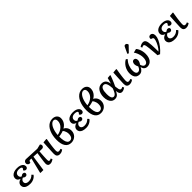

<svg xmlns="http://www.w3.org/2000/svg" viewBox="586 -2896 5003 5003"><g transform="rotate(-45 3088.0 -394.0)"><path d="M266 14Q196 14 148.5 -3Q101 -20 76 -52Q51 -84 51 -129Q51 -160 65.5 -185.5Q80 -211 106.5 -229.5Q133 -248 168 -257V-259Q138 -270 117.5 -285.5Q97 -301 87.5 -322.5Q78 -344 78 -372Q78 -417 106 -451Q134 -485 184.5 -504Q235 -523 299 -523Q364 -523 409.5 -506.5Q455 -490 480 -461Q505 -432 505 -393Q505 -363 488 -343.5Q471 -324 441 -324Q426 -324 413.5 -329.5Q401 -335 391 -345Q381 -355 375 -368Q395 -390 402.5 -401Q410 -412 410 -422Q410 -442 382.5 -454Q355 -466 309 -466Q271 -466 242.5 -453.5Q214 -441 198 -418.5Q182 -396 182 -364Q182 -333 197 -311Q212 -289 239 -282Q253 -296 272.5 -305.5Q292 -315 309 -315Q337 -315 353.5 -301Q370 -287 370 -265Q370 -240 353 -223Q336 -206 309 -206Q290 -206 271.5 -214.5Q253 -223 237 -239Q204 -228 183 -202Q162 -176 162 -143Q162 -118 176 -99Q190 -80 215.5 -69.5Q241 -59 276 -59Q328 -59 368.5 -77Q409 -95 448 -135L486 -94Q462 -59 427 -35Q392 -11 351.5 1.5Q311 14 266 14Z M1002 14Q956 14 933.5 -9.5Q911 -33 911 -76Q911 -97 916.5 -143Q922 -189 932 -259.5Q942 -330 957 -422Q922 -424 887.5 -426Q853 -428 817 -430L755 0H656L642 -7L747 -432Q729 -433 717.5 -433.5Q706 -434 699 -434Q683 -434 674 -427.5Q665 -421 660 -406L648 -373Q630 -370 613 -373Q596 -376 583 -385Q570 -394 561.5 -408.5Q553 -423 553 -441Q553 -467 564.5 -485.5Q576 -504 596 -514Q616 -524 642 -522L1035 -504L1158 -534Q1175 -523 1181.5 -510Q1188 -497 1188 -482Q1188 -462 1179 -447Q1170 -432 1154.5 -423.5Q1139 -415 1120 -415Q1106 -415 1080.5 -415.5Q1055 -416 1027 -417Q1024 -377 1021 -333.5Q1018 -290 1015.5 -248Q1013 -206 1012 -172.5Q1011 -139 1011 -117Q1011 -97 1014.5 -84Q1018 -71 1026.5 -65Q1035 -59 1048 -59Q1057 -59 1073 -65Q1089 -71 1102 -78L1122 -33Q1103 -19 1083 -8.5Q1063 2 1042.5 8Q1022 14 1002 14Z M1353 14Q1324 14 1303.5 5.5Q1283 -3 1270 -17.5Q1257 -32 1251 -53.5Q1245 -75 1245 -100Q1245 -106 1245 -113.5Q1245 -121 1245.5 -131Q1246 -141 1246.5 -153.5Q1247 -166 1247.5 -180.5Q1248 -195 1249 -212.5Q1250 -230 1251 -249.5Q1252 -269 1253 -291Q1254 -313 1255.5 -338Q1257 -363 1258.5 -390Q1260 -417 1261.5 -446.5Q1263 -476 1265 -508L1375 -518L1388 -510Q1379 -454 1371 -404Q1363 -354 1357 -311Q1351 -268 1347.5 -232.5Q1344 -197 1342 -170.5Q1340 -144 1340 -125Q1340 -103 1345.5 -88.5Q1351 -74 1363 -67Q1375 -60 1394 -60Q1412 -60 1427 -64Q1442 -68 1459 -77L1479 -33Q1458 -17 1438.5 -6.5Q1419 4 1398 9Q1377 14 1353 14Z M1776 14Q1720 14 1678.5 -7.5Q1637 -29 1608.5 -71Q1580 -113 1566 -173Q1552 -233 1552 -309Q1552 -390 1566 -461.5Q1580 -533 1606.5 -592Q1633 -651 1671 -693.5Q1709 -736 1756.5 -759Q1804 -782 1860 -782Q1941 -782 1988 -740Q2035 -698 2035 -628Q2035 -580 2018 -536.5Q2001 -493 1968 -456Q1935 -419 1887 -392Q1938 -372 1969 -321.5Q2000 -271 2000 -205Q2000 -157 1982.5 -117Q1965 -77 1934.5 -47.5Q1904 -18 1863 -2Q1822 14 1776 14ZM1787 -49Q1821 -49 1844 -67Q1867 -85 1879 -118.5Q1891 -152 1891 -199Q1891 -232 1882.5 -264.5Q1874 -297 1859.5 -323.5Q1845 -350 1827 -364Q1806 -355 1777.5 -347Q1749 -339 1718.5 -333.5Q1688 -328 1662 -325Q1662 -232 1675.5 -170.5Q1689 -109 1716.5 -79Q1744 -49 1787 -49ZM1663 -381Q1724 -391 1773 -415.5Q1822 -440 1856.5 -474Q1891 -508 1909 -550.5Q1927 -593 1927 -638Q1927 -683 1907.5 -706Q1888 -729 1854 -729Q1825 -729 1798.5 -711Q1772 -693 1749 -661.5Q1726 -630 1708 -586.5Q1690 -543 1678.5 -490.5Q1667 -438 1663 -381Z M2324 14Q2254 14 2206.5 -3Q2159 -20 2134 -52Q2109 -84 2109 -129Q2109 -160 2123.5 -185.5Q2138 -211 2164.5 -229.5Q2191 -248 2226 -257V-259Q2196 -270 2175.5 -285.5Q2155 -301 2145.5 -322.5Q2136 -344 2136 -372Q2136 -417 2164 -451Q2192 -485 2242.5 -504Q2293 -523 2357 -523Q2422 -523 2467.5 -506.5Q2513 -490 2538 -461Q2563 -432 2563 -393Q2563 -363 2546 -343.5Q2529 -324 2499 -324Q2484 -324 2471.5 -329.5Q2459 -335 2449 -345Q2439 -355 2433 -368Q2453 -390 2460.5 -401Q2468 -412 2468 -422Q2468 -442 2440.5 -454Q2413 -466 2367 -466Q2329 -466 2300.5 -453.5Q2272 -441 2256 -418.5Q2240 -396 2240 -364Q2240 -333 2255 -311Q2270 -289 2297 -282Q2311 -296 2330.5 -305.5Q2350 -315 2367 -315Q2395 -315 2411.5 -301Q2428 -287 2428 -265Q2428 -240 2411 -223Q2394 -206 2367 -206Q2348 -206 2329.5 -214.5Q2311 -223 2295 -239Q2262 -228 2241 -202Q2220 -176 2220 -143Q2220 -118 2234 -99Q2248 -80 2273.5 -69.5Q2299 -59 2334 -59Q2386 -59 2426.5 -77Q2467 -95 2506 -135L2544 -94Q2520 -59 2485 -35Q2450 -11 2409.5 1.5Q2369 14 2324 14Z M2871 14Q2815 14 2773.5 -7.5Q2732 -29 2703.5 -71Q2675 -113 2661 -173Q2647 -233 2647 -309Q2647 -390 2661 -461.5Q2675 -533 2701.5 -592Q2728 -651 2766 -693.5Q2804 -736 2851.5 -759Q2899 -782 2955 -782Q3036 -782 3083 -740Q3130 -698 3130 -628Q3130 -580 3113 -536.5Q3096 -493 3063 -456Q3030 -419 2982 -392Q3033 -372 3064 -321.5Q3095 -271 3095 -205Q3095 -157 3077.5 -117Q3060 -77 3029.5 -47.5Q2999 -18 2958 -2Q2917 14 2871 14ZM2882 -49Q2916 -49 2939 -67Q2962 -85 2974 -118.5Q2986 -152 2986 -199Q2986 -232 2977.5 -264.5Q2969 -297 2954.5 -323.5Q2940 -350 2922 -364Q2901 -355 2872.5 -347Q2844 -339 2813.5 -333.5Q2783 -328 2757 -325Q2757 -232 2770.5 -170.5Q2784 -109 2811.5 -79Q2839 -49 2882 -49ZM2758 -381Q2819 -391 2868 -415.5Q2917 -440 2951.5 -474Q2986 -508 3004 -550.5Q3022 -593 3022 -638Q3022 -683 3002.5 -706Q2983 -729 2949 -729Q2920 -729 2893.5 -711Q2867 -693 2844 -661.5Q2821 -630 2803 -586.5Q2785 -543 2773.5 -490.5Q2762 -438 2758 -381Z M3386 14Q3329 14 3288.5 -17Q3248 -48 3226.5 -104Q3205 -160 3205 -234Q3205 -297 3219.5 -349.5Q3234 -402 3262 -441.5Q3290 -481 3330 -502Q3370 -523 3419 -523Q3455 -523 3484 -512.5Q3513 -502 3534.5 -481Q3556 -460 3570 -426.5Q3584 -393 3589 -347H3590Q3597 -371 3604.5 -397.5Q3612 -424 3620 -452.5Q3628 -481 3635 -510L3726 -519L3739 -511Q3722 -463 3702 -411.5Q3682 -360 3660 -310.5Q3638 -261 3617 -218L3620 -188Q3625 -139 3633 -111Q3641 -83 3654 -71Q3667 -59 3687 -59Q3697 -59 3712.5 -65Q3728 -71 3742 -78L3762 -33Q3744 -19 3724 -8.5Q3704 2 3684 8Q3664 14 3646 14Q3617 14 3595.5 -0.5Q3574 -15 3562.5 -45.5Q3551 -76 3548 -122H3547Q3528 -75 3505 -44.5Q3482 -14 3453 0Q3424 14 3386 14ZM3405 -53Q3431 -53 3453.5 -72.5Q3476 -92 3497 -131.5Q3518 -171 3539 -231L3536 -263Q3531 -331 3518 -374.5Q3505 -418 3483 -439Q3461 -460 3430 -460Q3403 -460 3382 -445.5Q3361 -431 3347 -401.5Q3333 -372 3326.5 -330.5Q3320 -289 3320 -234Q3320 -173 3329 -132.5Q3338 -92 3357 -72.5Q3376 -53 3405 -53Z M3928 14Q3899 14 3878.5 5.5Q3858 -3 3845 -17.5Q3832 -32 3826 -53.5Q3820 -75 3820 -100Q3820 -106 3820 -113.5Q3820 -121 3820.5 -131Q3821 -141 3821.5 -153.5Q3822 -166 3822.5 -180.5Q3823 -195 3824 -212.5Q3825 -230 3826 -249.5Q3827 -269 3828 -291Q3829 -313 3830.5 -338Q3832 -363 3833.5 -390Q3835 -417 3836.5 -446.5Q3838 -476 3840 -508L3950 -518L3963 -510Q3954 -454 3946 -404Q3938 -354 3932 -311Q3926 -268 3922.5 -232.5Q3919 -197 3917 -170.5Q3915 -144 3915 -125Q3915 -103 3920.5 -88.5Q3926 -74 3938 -67Q3950 -60 3969 -60Q3987 -60 4002 -64Q4017 -68 4034 -77L4054 -33Q4033 -17 4013.5 -6.5Q3994 4 3973 9Q3952 14 3928 14Z M4288 14Q4234 14 4196.5 -10Q4159 -34 4140 -80Q4121 -126 4121 -193Q4121 -245 4135 -294.5Q4149 -344 4175 -387.5Q4201 -431 4236.5 -466Q4272 -501 4314 -523L4352 -493Q4323 -462 4299.5 -425.5Q4276 -389 4260.5 -349.5Q4245 -310 4237 -268.5Q4229 -227 4229 -186Q4229 -145 4238 -117Q4247 -89 4264.5 -74.5Q4282 -60 4306 -60Q4323 -60 4338 -66.5Q4353 -73 4365.5 -85.5Q4378 -98 4390 -117Q4402 -136 4412 -160Q4395 -191 4387 -217Q4379 -243 4379 -267Q4379 -314 4399.5 -342Q4420 -370 4456 -370Q4488 -370 4506.5 -346.5Q4525 -323 4525 -283Q4525 -254 4512.5 -222.5Q4500 -191 4476 -160Q4486 -125 4499.5 -103Q4513 -81 4530.5 -70.5Q4548 -60 4569 -60Q4600 -60 4622.5 -81.5Q4645 -103 4657.5 -143Q4670 -183 4670 -239Q4670 -281 4659 -328Q4648 -375 4628.5 -419Q4609 -463 4584 -497L4686 -523L4699 -517Q4725 -484 4743.5 -441Q4762 -398 4771.5 -351.5Q4781 -305 4781 -258Q4781 -195 4767.5 -144.5Q4754 -94 4727.5 -58.5Q4701 -23 4663.5 -4.5Q4626 14 4580 14Q4553 14 4530.5 6.5Q4508 -1 4490.5 -16Q4473 -31 4461.5 -52.5Q4450 -74 4443 -102H4439Q4431 -77 4415.5 -55.5Q4400 -34 4380 -18.5Q4360 -3 4336 5.5Q4312 14 4288 14ZM4479 -576 4442 -594 4519 -758Q4530 -784 4542 -794Q4554 -804 4573 -804Q4596 -804 4610.5 -791.5Q4625 -779 4635 -753V-738Z M5039 16 4972 -14Q4970 -47 4968.5 -72Q4967 -97 4964.5 -124Q4962 -151 4958.5 -189.5Q4955 -228 4950 -289Q4943 -357 4935.5 -392.5Q4928 -428 4917 -441Q4906 -454 4888 -454Q4877 -454 4865 -449.5Q4853 -445 4835 -433L4813 -475Q4830 -489 4850.5 -499.5Q4871 -510 4893.5 -516.5Q4916 -523 4935 -523Q4964 -523 4984 -513.5Q5004 -504 5017.5 -481.5Q5031 -459 5039 -418Q5047 -377 5051 -314Q5053 -277 5054.5 -234Q5056 -191 5057 -147Q5058 -103 5058 -62Q5083 -85 5106.5 -117Q5130 -149 5150.5 -185Q5171 -221 5186 -256.5Q5201 -292 5210 -323Q5219 -354 5219 -375Q5219 -393 5210 -403.5Q5201 -414 5180 -422L5147 -433Q5140 -474 5158 -498.5Q5176 -523 5212 -523Q5254 -523 5277.5 -493.5Q5301 -464 5301 -412Q5301 -352 5268 -278.5Q5235 -205 5176.5 -128.5Q5118 -52 5039 16Z M5598 14Q5528 14 5480.5 -3Q5433 -20 5408 -52Q5383 -84 5383 -129Q5383 -160 5397.5 -185.5Q5412 -211 5438.5 -229.5Q5465 -248 5500 -257V-259Q5470 -270 5449.5 -285.5Q5429 -301 5419.5 -322.5Q5410 -344 5410 -372Q5410 -417 5438 -451Q5466 -485 5516.5 -504Q5567 -523 5631 -523Q5696 -523 5741.5 -506.5Q5787 -490 5812 -461Q5837 -432 5837 -393Q5837 -363 5820 -343.5Q5803 -324 5773 -324Q5758 -324 5745.5 -329.5Q5733 -335 5723 -345Q5713 -355 5707 -368Q5727 -390 5734.5 -401Q5742 -412 5742 -422Q5742 -442 5714.5 -454Q5687 -466 5641 -466Q5603 -466 5574.5 -453.5Q5546 -441 5530 -418.5Q5514 -396 5514 -364Q5514 -333 5529 -311Q5544 -289 5571 -282Q5585 -296 5604.5 -305.5Q5624 -315 5641 -315Q5669 -315 5685.5 -301Q5702 -287 5702 -265Q5702 -240 5685 -223Q5668 -206 5641 -206Q5622 -206 5603.5 -214.5Q5585 -223 5569 -239Q5536 -228 5515 -202Q5494 -176 5494 -143Q5494 -118 5508 -99Q5522 -80 5547.5 -69.5Q5573 -59 5608 -59Q5660 -59 5700.5 -77Q5741 -95 5780 -135L5818 -94Q5794 -59 5759 -35Q5724 -11 5683.5 1.5Q5643 14 5598 14Z M6012 14Q5983 14 5962.5 5.5Q5942 -3 5929 -17.5Q5916 -32 5910 -53.5Q5904 -75 5904 -100Q5904 -106 5904 -113.5Q5904 -121 5904.5 -131Q5905 -141 5905.5 -153.5Q5906 -166 5906.5 -180.5Q5907 -195 5908 -212.5Q5909 -230 5910 -249.5Q5911 -269 5912 -291Q5913 -313 5914.5 -338Q5916 -363 5917.5 -390Q5919 -417 5920.5 -446.5Q5922 -476 5924 -508L6034 -518L6047 -510Q6038 -454 6030 -404Q6022 -354 6016 -311Q6010 -268 6006.5 -232.5Q6003 -197 6001 -170.5Q5999 -144 5999 -125Q5999 -103 6004.5 -88.5Q6010 -74 6022 -67Q6034 -60 6053 -60Q6071 -60 6086 -64Q6101 -68 6118 -77L6138 -33Q6117 -17 6097.5 -6.5Q6078 4 6057 9Q6036 14 6012 14Z"/></g></svg>

Font: Literata Medium
Style: Italic
Weight: 500
Italic angle: -2°
Designer: Latin by Veronika Burian and Jose Scaglione. Greek by Irene Vlachou. Cyrillic by Vera Evstafieva
Foundry: TypeTogether
Version: Version 3.103;gftools[0.9.29]